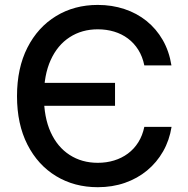

<svg xmlns="http://www.w3.org/2000/svg" viewBox="-20 -758 770 788"><path d="M381.3 10.3Q285.2 10.3 210.2 -35.2Q135.3 -80.6 92.5 -164.6Q49.8 -248.5 49.8 -363.3Q49.8 -478.5 92.5 -562.5Q135.3 -646.5 210.2 -692.1Q285.2 -737.8 381.3 -737.8Q439.5 -737.8 490.5 -720.9Q541.5 -704.1 581.5 -671.9Q621.6 -639.6 647.9 -593.8Q674.3 -547.9 683.6 -489.7H572.3Q564.9 -525.9 547.6 -553.5Q530.3 -581.1 505.1 -599.9Q480 -618.7 448.5 -628.2Q417 -637.7 381.3 -637.7Q315.9 -637.7 265.9 -605.2Q215.8 -572.8 188 -511.5Q160.2 -450.2 160.2 -363.3Q160.2 -276.4 188 -215.3Q215.8 -154.3 265.9 -122.1Q315.9 -89.8 381.3 -89.8Q417 -89.8 448.2 -99.4Q479.5 -108.9 504.9 -127.7Q530.3 -146.5 547.6 -174.1Q564.9 -201.7 572.3 -237.3H684.1Q675.3 -182.1 649.4 -136.7Q623.5 -91.3 583.7 -58.3Q543.9 -25.4 492.7 -7.6Q441.4 10.3 381.3 10.3ZM130.9 -323.7V-418H452.1V-323.7Z"/></svg>

Font: Inter 20pt Medium
Style: Regular
Weight: 500
Version: Version 4.001;git-66647c0bb